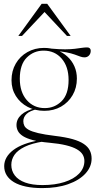

<svg xmlns="http://www.w3.org/2000/svg" viewBox="-20 -710 490 984"><path d="M196 254Q149.5 254 113 246.2Q76.5 238.5 51.8 223.8Q27 209 14.2 188.2Q1.5 167.5 1.5 141.5Q1.5 118 13.5 97Q25.5 76 48.8 58.5Q72 41 106.8 28.2Q141.5 15.5 187.5 8L222.5 -1L203 15Q143 24.5 106.8 42.2Q70.5 60 54.2 83.5Q38 107 38 135Q38 165.5 55.8 189Q73.5 212.5 109 225.5Q144.5 238.5 198 238.5Q262 238.5 310.2 223Q358.5 207.5 385.5 179.5Q412.5 151.5 412.5 115Q412.5 97 403.5 82Q394.5 67 373.8 55Q353 43 318.2 34.5Q283.5 26 233 21.5Q182 17 149.2 8.2Q116.5 -0.5 98 -12.2Q79.5 -24 72 -38.5Q64.5 -53 64.5 -69Q64.5 -99.5 89.5 -122.2Q114.5 -145 165 -156.5L173 -151.5Q132 -142 115.8 -125.8Q99.5 -109.5 99.5 -89Q99.5 -76 105 -65Q110.5 -54 127 -44.8Q143.5 -35.5 176 -27.8Q208.5 -20 262.5 -13.5Q316.5 -7 352.5 3.2Q388.5 13.5 409.8 28Q431 42.5 440.2 61Q449.5 79.5 449.5 103Q449.5 145 417.8 179.5Q386 214 329.2 234Q272.5 254 196 254ZM207.5 -142Q160 -142 121.8 -162.2Q83.5 -182.5 61.2 -218Q39 -253.5 39 -298.5Q39 -346.5 60.8 -384Q82.5 -421.5 120.5 -443Q158.5 -464.5 205.5 -464.5Q241.5 -464.5 272 -452.8Q302.5 -441 325.5 -420Q348.5 -399 361.2 -370.5Q374 -342 374 -307.5Q374 -260 352.2 -222.5Q330.5 -185 292.8 -163.5Q255 -142 207.5 -142ZM209.5 -156Q260 -156 295.8 -191.5Q331.5 -227 331.5 -300Q331.5 -368.5 296.2 -409.5Q261 -450.5 203.5 -450.5Q153 -450.5 117.2 -415Q81.5 -379.5 81.5 -306.5Q81.5 -238 117.2 -197Q153 -156 209.5 -156ZM256 -449 241.5 -461Q284.5 -457 314 -457.2Q343.5 -457.5 364 -460Q384.5 -462.5 399.2 -464.8Q414 -467 426.5 -467Q435.5 -467 440.2 -462.5Q445 -458 445 -450Q445 -435 436 -425.5Q427 -416 413 -416Q402.5 -416 391 -420.2Q379.5 -424.5 362.8 -430.5Q346 -436.5 320.2 -441.8Q294.5 -447 256 -449ZM74 -526 193.5 -690.5H222L342 -526H323L196.5 -661H220L93 -526Z"/></svg>

Font: Newsreader 36pt ExtraLight
Style: Regular
Weight: 250
Designer: Hugues Gentile
Foundry: Production Type
Version: Version 1.003